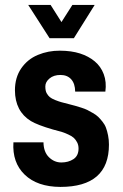

<svg xmlns="http://www.w3.org/2000/svg" viewBox="-20 -738 492 771"><path d="M179 -584.7 93.4 -718.1H183.3L226.8 -649.4L270.6 -718.1H360.1L276.7 -584.7ZM417.5 -157.3Q417.5 12.6 222.4 12.6Q129.9 12.2 79.3 -36.5Q28.7 -85.1 33.9 -166.4H154.6Q155.1 -127.7 176.6 -106.6Q198.1 -85.6 226.3 -85.6Q254.6 -85.6 275 -99Q295.4 -112.5 295.4 -141.6Q295.4 -155.5 289.7 -166.4Q284.1 -177.2 276.3 -184.4Q268.5 -191.6 253.9 -198.1Q239.4 -204.6 227.6 -208.5L192 -218.1Q130.8 -235.9 103.8 -252Q40.4 -291.1 40 -375.3Q40 -427 65.4 -463.7Q90.8 -500.4 132.3 -517.6Q173.8 -534.8 220.5 -534.5Q267.2 -534.3 301.5 -523.2Q335.8 -512.2 360.3 -491.7Q384.9 -471.3 396.6 -440.1Q408.3 -408.8 403.1 -370.1H281.9Q281.5 -402.3 265.9 -419.6Q250.2 -437 222.8 -437Q195.5 -437 178.8 -422.9Q162 -408.8 162 -391Q162 -373.2 167.5 -363.6Q172.9 -354 179.8 -348.2Q186.8 -342.3 201.3 -336.4Q215.9 -330.6 226.1 -327.8Q236.3 -324.9 254.3 -320.4Q272.4 -315.8 281.1 -313.4Q289.7 -311 305.6 -306Q321.5 -301 330.4 -296.5Q339.3 -291.9 352.7 -284.3Q366.2 -276.7 374.2 -268.9Q382.3 -261.1 391.6 -249.3Q401 -237.6 405.7 -224.6Q410.5 -211.6 414 -194.2Q417.5 -176.8 417.5 -157.3Z"/></svg>

Font: Puralecka Narrow
Style: Bold
Weight: 700
Designer: Hector Gatti, Marcela Romero, Pablo Cosgaya and Nicolas Silva
Version: Version 1.004;PS 001.004;hotconv 1.0.70;makeotf.lib2.5.58329